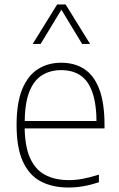

<svg xmlns="http://www.w3.org/2000/svg" viewBox="-20 -828 532 857"><path d="M286 9Q212.5 9 160.5 -19.2Q108.5 -47.5 81.2 -109Q54 -170.5 54 -270Q54 -368.5 79.2 -429.8Q104.5 -491 149.2 -519.5Q194 -548 253.5 -548Q313.5 -548 356.8 -519.5Q400 -491 423.2 -429.8Q446.5 -368.5 446.5 -270V-255H70.5V-288H424.5L411 -275Q411 -363.5 392.2 -416.2Q373.5 -469 338.2 -492Q303 -515 253.5 -515Q204 -515 167.2 -492Q130.5 -469 110.2 -416.5Q90 -364 90 -275V-267.5Q90 -178.5 113.2 -125Q136.5 -71.5 180.8 -47.8Q225 -24 288 -24Q318.5 -24 350.8 -30.2Q383 -36.5 421.5 -48.5V-14.5Q385 -2.5 352 3.2Q319 9 286 9ZM126 -632 235 -808H273L382 -632H346.5L247.5 -795.5H260.5L161.5 -632Z"/></svg>

Font: Encode Sans Condensed Thin Thin
Style: Regular
Weight: 250
Version: Version 3.002